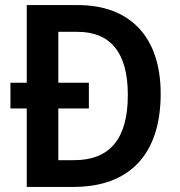

<svg xmlns="http://www.w3.org/2000/svg" viewBox="-20 -734 705 754"><path d="M286 -714H85V-409H21V-308H85V0H269C486 0 611 -125 611 -366C611 -593 487 -714 286 -714ZM284 -609C411 -609 482 -531 482 -361C482 -191 413 -105 271 -105H209V-308H329V-409H209V-609Z"/></svg>

Font: Noto Sans Devanagari UI SemiCondensed SemiBold
Style: Regular
Weight: 600
Width: 4
Designer: Jelle Bosma - Monotype Design Team
Foundry: Monotype Imaging Inc.
Version: Version 2.004